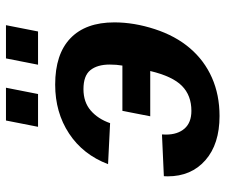

<svg xmlns="http://www.w3.org/2000/svg" viewBox="-76 -666 752 640"><g transform="rotate(-90 300.0 -346.0)"><path d="M171.9 -182.1 171.4 -168.9Q171.4 -129.9 191.4 -106.9Q211.4 -84 250.5 -84Q301.8 -84 333.7 -115.5Q365.7 -147 383.3 -221.2H232.4L250.5 -314H401.4Q404.8 -333.5 404.8 -356.4Q404.8 -397.5 386.2 -420.7Q367.7 -443.8 322.8 -443.8Q279.8 -443.8 251.7 -419.7Q223.6 -395.5 209.5 -355L72.8 -361.8Q104.5 -445.3 174.8 -491.7Q245.1 -538.1 337.9 -538.1Q439.5 -538.1 492.4 -487.3Q545.4 -436.5 545.4 -340.8Q545.4 -274.9 522.9 -206.1Q500.5 -137.2 459.5 -89.1Q418.5 -41 361.1 -15.6Q303.7 9.8 233.4 9.8Q139.6 9.8 85.9 -37.4Q32.2 -84.5 32.2 -163.1Q32.2 -172.4 32.7 -175.8ZM404.3 -595.2 425.3 -702.1H536.1L515.1 -595.2ZM197.3 -595.2 218.3 -702.1H327.6L306.6 -595.2Z"/></g></svg>

Font: Cousine
Style: Bold Italic
Weight: 700
Italic angle: -12°
Monospace: yes
Designer: Steve Matteson
Foundry: Ascender Corporation
Version: Version 1.20